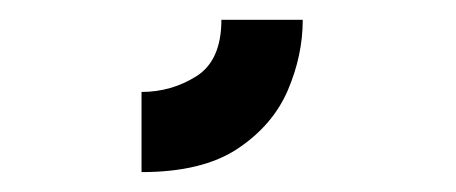

<svg xmlns="http://www.w3.org/2000/svg" viewBox="-20 -143 461 194"><path d="M123 30.9V-50.1Q153.2 -50.1 178.5 -66Q203.7 -82 203.7 -123H285.9Q285.9 -86.9 270.7 -51.5Q255.4 -16.2 220 7.3Q184.5 30.9 123 30.9Z"/></svg>

Font: Stick No Bills ExtraLight
Style: Regular
Weight: 200
Designer: Kosala Senevirathne, Siva Puranthara, Lasantha Premarathna, Tharique Azeez
Foundry: mooniak
Version: Version 2.000